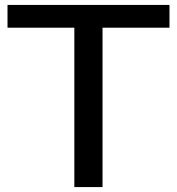

<svg xmlns="http://www.w3.org/2000/svg" viewBox="-20 -760 718 780"><path d="M282 0V-647.5H10.5V-740H668.5V-647.5H396.5V0Z"/></svg>

Font: Encode Sans Exp Md
Style: Regular
Weight: 500
Width: 7
Designer: Multiple Designers
Foundry: Impallari Type
Version: Version 3.002; ttfautohint (v1.8.3) -l 8 -r 50 -G 200 -x 14 